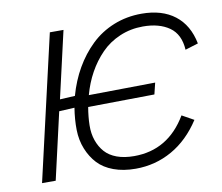

<svg xmlns="http://www.w3.org/2000/svg" viewBox="-78 -796 1042 900"><g transform="rotate(-10 443.0 -345.5)"><path d="M498 9.8Q439 9.8 393.3 -7.1Q347.7 -23.9 319.3 -54.2Q291 -84.5 274.2 -126.2Q257.3 -168 256.3 -217.3Q255.4 -266.6 264.2 -321.8L190.9 -317.9L118.2 0H53.2L211.9 -689.9H276.9L204.1 -372.1L275.9 -376Q295.4 -445.8 328.9 -503.9Q362.3 -562 408.7 -606.7Q455.1 -651.4 516.8 -676.3Q578.6 -701.2 649.9 -701.2Q747.1 -701.2 807.9 -654.3Q868.7 -607.4 886.2 -518.1L824.2 -499Q819.8 -573.2 771.5 -607.2Q723.1 -641.1 646 -641.1Q586.9 -641.1 535.4 -619.1Q483.9 -597.2 446.5 -558.8Q409.2 -520.5 382.6 -472.4Q356 -424.3 340.8 -368.2L657.2 -372.1L644 -317.9L328.1 -314Q320.3 -268.6 319.6 -228.5Q318.8 -188.5 330.3 -155.8Q341.8 -123 362.8 -99.4Q383.8 -75.7 418.9 -62.7Q454.1 -49.8 501 -49.8Q663.6 -49.8 752 -199.2L808.1 -168Q751 -80.1 671.4 -35.2Q591.8 9.8 498 9.8Z"/></g></svg>

Font: HK Grotesk Light Italic
Style: Regular
Weight: 300
Italic angle: -13°
Designer: Alfredo Marco Pradil and Stefan Peev
Foundry: Hanken Design Co.
Version: Version 1.000;PS 001.000;hotconv 1.0.88;makeotf.lib2.5.64775